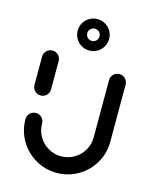

<svg xmlns="http://www.w3.org/2000/svg" viewBox="-108 -778 684 853"><g transform="rotate(15 234.0 -351.5)"><path d="M77 -311.9Q61.1 -311.9 50 -323Q38.9 -334.1 38.9 -350V-480.4Q38.9 -496.3 50 -507.4Q61.1 -518.5 77 -518.5Q93 -518.5 104.1 -507.4Q115.2 -496.3 115.2 -480.4V-350Q115.2 -334.1 104.1 -323Q93 -311.9 77 -311.9ZM391.5 -494.4Q407.4 -494.4 418.5 -483.3Q429.6 -472.2 429.6 -456.3V-193.3Q429.6 -140 403.3 -95.2Q377 -50.4 332.2 -24.3Q287.4 1.9 234.4 1.9Q181.5 1.9 136.7 -24.3Q91.9 -50.4 65.7 -95.2Q39.6 -140 39.6 -193.3Q39.6 -209.3 50.7 -220.4Q61.9 -231.5 77.8 -231.5Q93.7 -231.5 104.8 -220.4Q115.9 -209.3 115.9 -193.3Q115.9 -160.7 131.9 -133.5Q147.8 -106.3 175 -90.4Q202.2 -74.4 234.4 -74.4Q266.7 -74.4 294.1 -90.4Q321.5 -106.3 337.4 -133.7Q353.3 -161.1 353.3 -193.3V-456.3Q353.3 -472.2 364.4 -483.3Q375.6 -494.4 391.5 -494.4ZM262.2 -633Q262.2 -644.8 254.1 -653Q245.9 -661.1 234.1 -661.1Q222.2 -661.1 214.1 -653Q205.9 -644.8 205.9 -633Q205.9 -621.5 214.1 -613.1Q222.2 -604.8 234.1 -604.8Q245.9 -604.8 254.1 -613.1Q262.2 -621.5 262.2 -633ZM161.9 -633Q161.9 -653 171.5 -669.4Q181.1 -685.9 197.8 -695.6Q214.4 -705.2 234.1 -705.2Q253.7 -705.2 270.4 -695.6Q287 -685.9 296.7 -669.4Q306.3 -653 306.3 -633Q306.3 -613.3 296.7 -596.7Q287 -580 270.4 -570.4Q253.7 -560.7 234.1 -560.7Q214.4 -560.7 197.8 -570.4Q181.1 -580 171.5 -596.7Q161.9 -613.3 161.9 -633Z"/></g></svg>

Font: 26F Galaxy Sans
Style: Bold
Weight: 700
Designer: C₂₉H₂₅N₃O₅
Version: Version 1.100